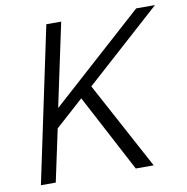

<svg xmlns="http://www.w3.org/2000/svg" viewBox="-80 -787 844 865"><g transform="rotate(-10 342.5 -355.0)"><path d="M38 0H106L157 -239L285 -354L472 0H554L339 -399L685 -710H599L175 -329L256 -710H188Z"/></g></svg>

Font: Geist Light
Style: Italic
Weight: 300
Italic angle: -12°
Designer: Basement.studio, Andrés Briganti, Mateo Zaragoza
Foundry: Basement.studio, Vercel, Andrés Briganti, Guido Ferreyra, Mateo Zaragoza
Version: Version 1.500